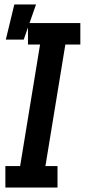

<svg xmlns="http://www.w3.org/2000/svg" viewBox="-20 -838 379 858"><path d="M237 0H4V-96H70L159 -639H105V-735H339V-639H272L183 -96H237ZM6 -661 44 -818H141L86 -661Z"/></svg>

Font: Iosevka Custom
Style: Bold Italic
Weight: 700
Italic angle: -9°
Designer: Belleve Invis
Foundry: Belleve Invis
Version: Version 30.3.1; ttfautohint (v1.8.3)